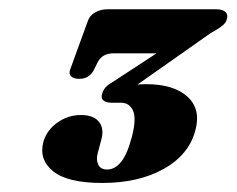

<svg xmlns="http://www.w3.org/2000/svg" viewBox="-20 -720 510 414"><path d="M257 -524 248.5 -532.5Q258.5 -535.5 270.2 -537Q282 -538.5 295.5 -538.5Q354.5 -538.5 384.2 -511.5Q414 -484.5 401 -438Q387 -386 333 -355.8Q279 -325.5 200.5 -325.5Q125.5 -325.5 94.5 -350.8Q63.5 -376 73.5 -414Q80.5 -439 103.5 -455.5Q126.5 -472 154.5 -472Q182 -472 193.5 -457.2Q205 -442.5 198.5 -419L190.5 -389Q187 -375 192 -364.8Q197 -354.5 211 -354.5Q228 -354.5 241.2 -371Q254.5 -387.5 264.5 -425.5Q274.5 -464.5 266.8 -481.5Q259 -498.5 241 -498.5H220Q209 -498.5 203 -503.5Q197 -508.5 200.5 -518.5Q202.5 -526 208 -532Q213.5 -538 223.5 -543.5L368 -638L363 -605H225Q201.5 -605 191.5 -587.5L181.5 -567.5Q177 -559.5 169.5 -554.8Q162 -550 150.5 -550Q139 -550 133.2 -555.5Q127.5 -561 132 -572L169.5 -675Q173.5 -686.5 185 -693.2Q196.5 -700 212.5 -700H446.5Q460 -700 466.2 -694Q472.5 -688 469 -678.5Q467.5 -671 459 -664.2Q450.5 -657.5 434 -648.5Z"/></svg>

Font: Fraunces ExtraBold
Style: Italic
Weight: 800
Italic angle: -16°
Version: Version 1.000;[b76b70a41]